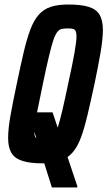

<svg xmlns="http://www.w3.org/2000/svg" viewBox="-20 -716 476 851"><path d="M210 115 105 -218H213L323 110L322 115ZM168 8Q113 8 79 -3Q45 -14 30.5 -38.5Q16 -63 16 -105Q16 -145 26.5 -204Q37 -263 54 -343Q71 -425 85 -484.5Q99 -544 114.5 -585Q130 -626 151.5 -650.5Q173 -675 204.5 -685.5Q236 -696 283 -696Q340 -696 373.5 -685.5Q407 -675 421.5 -650.5Q436 -626 436 -583Q436 -544 426 -485Q416 -426 399 -345Q382 -266 368 -207Q354 -148 339 -107Q324 -66 302 -40.5Q280 -15 248 -3.5Q216 8 168 8ZM174 -98Q189 -98 199.5 -100.5Q210 -103 219 -115Q228 -127 236.5 -153Q245 -179 256 -225.5Q267 -272 282 -344Q302 -435 310.5 -484Q319 -533 319 -554Q319 -572 314.5 -579.5Q310 -587 301.5 -588.5Q293 -590 279 -590Q263 -590 252.5 -587.5Q242 -585 233 -573Q224 -561 215.5 -535Q207 -509 196 -462.5Q185 -416 170 -344Q158 -283 149 -241.5Q140 -200 136 -174Q132 -148 132 -133Q132 -116 136.5 -108.5Q141 -101 150.5 -99.5Q160 -98 174 -98Z"/></svg>

Font: Saira ExtraCondensed
Style: Bold Italic
Weight: 700
Width: 2
Italic angle: -12°
Designer: Hector Gatti with collaboration of the Omnibus-Type team
Foundry: Omnibus-Type
Version: Version 1.101